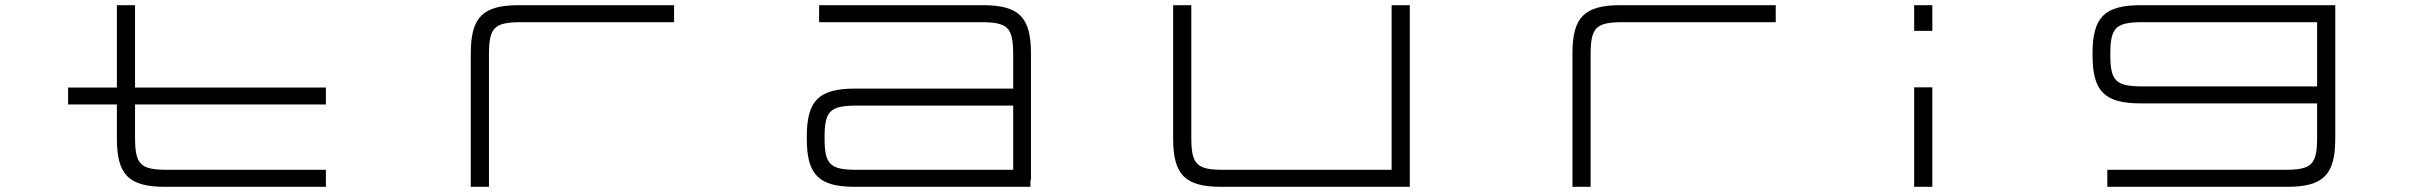

<svg xmlns="http://www.w3.org/2000/svg" viewBox="-20 -720 9334 740"><path d="M242.5 -382.5V-317.5H430.5V-186C430.5 -46 476.5 0 616.5 0H1236V-65.5H626.5C520.5 -65.5 500.5 -85.5 500.5 -191V-317.5H1236V-382.5H500.5V-700H430.5V-382.5Z M1794.5 -514V0H1864.5V-509C1864.5 -614.5 1884.5 -634.5 1990.5 -634.5H2578V-700H1980.5C1840.5 -700 1794.5 -654 1794.5 -514Z M3283.5 -313H3885V-65.5H3283.5C3178.5 -65.5 3158 -85.5 3158 -189C3158 -293 3178.5 -313 3283.5 -313ZM3089.5 -186C3089.5 -46 3135.5 0 3275.5 0H3951.5V-27H3953.5V-514C3953.5 -654 3907.5 -700 3767.5 -700H3137V-634.5H3759.5C3865 -634.5 3885 -614.5 3885 -509V-378.5H3275.5C3135.5 -378.5 3089.5 -332.5 3089.5 -192.5Z M4687.5 0H5413.5V-700H5343.5V-65.5H4697C4591.5 -65.5 4571.5 -85.5 4571.5 -191V-700H4501.5V-186C4501.5 -46 4547.5 0 4687.5 0Z M6040.5 -514V0H6110.5V-509C6110.5 -614.5 6130.5 -634.5 6236.5 -634.5H6824V-700H6226.5C6086.5 -700 6040.5 -654 6040.5 -514Z M7357.5 -383.5V0H7427.5V-383.5ZM7357.5 -601H7427.5V-700H7357.5Z M8239.5 -634.5H8910.5V-387H8239.5C8134 -387 8113.5 -407 8113.5 -510.5C8113.5 -614.5 8134 -634.5 8239.5 -634.5ZM8045 -507.5C8045 -367.5 8091.5 -321.5 8231.5 -321.5H8910.5V-191C8910.5 -85.5 8890.5 -65.5 8785 -65.5H8102V0H8794.5C8934.5 0 8980.5 -46 8980.5 -186V-700H8231.5C8091.5 -700 8045 -654 8045 -514Z"/></svg>

Font: Melete Light
Style: Regular
Weight: 300
Width: 6
Designer: Sora Sagano
Foundry: DOT COLON
Version: Version 0.200;FEAKit 1.0